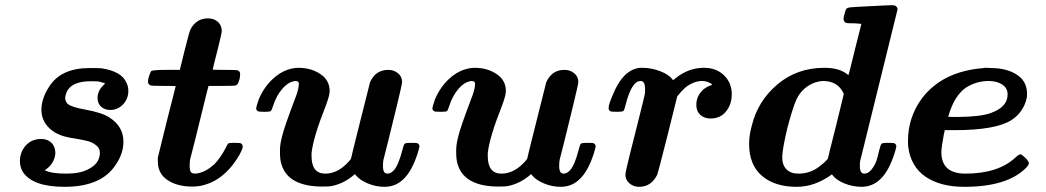

<svg xmlns="http://www.w3.org/2000/svg" viewBox="-20 -714 4041 742"><path d="M153 -56Q179 -43 236 -43Q290 -43 321 -60Q366 -82 366 -124Q366 -141 351.5 -152.5Q337 -164 320 -168.5Q303 -173 274 -178Q266 -179 255 -181Q244 -183 238.5 -184.5Q233 -186 232 -186Q190 -197 165 -224.5Q140 -252 140 -290Q140 -333 170 -379Q215 -451 326 -451Q366 -451 373 -450Q449 -438 468 -396Q476 -380 476 -363Q476 -332 455.5 -310.5Q435 -289 406 -289Q385 -289 371 -301.5Q357 -314 357 -335Q357 -362 378 -383L386 -391Q386 -393 361 -399Q355 -400 330 -400Q253 -400 236 -354Q232 -345 232 -335Q232 -322 242 -312Q257 -300 307 -291Q374 -279 403 -260Q457 -225 457 -167Q457 -120 427 -77Q372 8 229 8Q106 8 68 -50Q57 -69 57 -91Q57 -127 80 -152Q103 -177 139 -177Q164 -177 179 -162Q194 -147 194 -121Q190 -80 153 -56Z M723 7Q665 7 627.5 -18Q590 -43 590 -90V-105L624 -243L659 -381Q659 -382 613 -382Q566 -382 562 -384Q552 -388 552 -398Q552 -415 564 -439Q570 -444 624 -444H675L693 -517Q711 -590 716 -600Q738 -643 784 -643Q807 -643 822 -629.5Q837 -616 837 -594Q837 -585 819 -514Q815 -499 810.5 -481Q806 -463 804 -454L802 -445Q802 -444 848 -444Q894 -444 899 -442Q908 -438 908 -428Q908 -408 899 -390Q894 -385 892 -384Q888 -382 837 -382H786Q784 -377 767 -307Q750 -237 733 -169.5Q716 -102 715 -99Q713 -90 713 -75Q713 -57 717 -50Q721 -43 735 -43Q773 -46 810 -81Q834 -107 852 -142Q859 -157 862.5 -159.5Q866 -162 881 -162H887Q907 -162 911 -160Q918 -156 918 -146Q913 -121 878 -75Q832 -18 775 -1Q752 7 723 7Z M1481 -444Q1502 -444 1518 -431Q1534 -418 1534 -397Q1534 -390 1516 -315Q1498 -240 1480 -168L1462 -97Q1460 -89 1460 -72Q1460 -43 1477 -43Q1490 -43 1502 -56Q1520 -76 1535 -134Q1540 -155 1544 -158.5Q1548 -162 1565 -162H1570Q1591 -162 1594 -160Q1601 -156 1601 -148Q1601 -144 1592 -115Q1556 -7 1487 6Q1475 8 1466 8Q1433 8 1401.5 -5Q1370 -18 1354 -38L1351 -41L1343 -34Q1306 -4 1262 5Q1252 7 1227 7Q1094 7 1068 -78Q1062 -95 1062 -125V-136Q1062 -155 1070 -187Q1079 -224 1120 -332Q1131 -359 1134 -379Q1135 -384 1135 -390Q1135 -401 1122 -401Q1096 -399 1072 -372Q1048 -345 1035 -304Q1030 -288 1026.5 -285Q1023 -282 1007 -282H1001Q980 -282 977 -284Q970 -288 970 -296Q970 -300 980 -330Q1000 -378 1036 -410.5Q1072 -443 1113 -450Q1125 -452 1133 -452Q1182 -452 1218 -428Q1254 -404 1254 -362Q1254 -346 1240 -308Q1190 -182 1184 -122V-111Q1184 -43 1237 -43Q1287 -43 1330 -92Q1337 -100 1337 -103Q1337 -106 1372.5 -247Q1408 -388 1410 -396Q1431 -444 1481 -444Z M2162 -444Q2183 -444 2199 -431Q2215 -418 2215 -397Q2215 -390 2197 -315Q2179 -240 2161 -168L2143 -97Q2141 -89 2141 -72Q2141 -43 2158 -43Q2171 -43 2183 -56Q2201 -76 2216 -134Q2221 -155 2225 -158.5Q2229 -162 2246 -162H2251Q2272 -162 2275 -160Q2282 -156 2282 -148Q2282 -144 2273 -115Q2237 -7 2168 6Q2156 8 2147 8Q2114 8 2082.5 -5Q2051 -18 2035 -38L2032 -41L2024 -34Q1987 -4 1943 5Q1933 7 1908 7Q1775 7 1749 -78Q1743 -95 1743 -125V-136Q1743 -155 1751 -187Q1760 -224 1801 -332Q1812 -359 1815 -379Q1816 -384 1816 -390Q1816 -401 1803 -401Q1777 -399 1753 -372Q1729 -345 1716 -304Q1711 -288 1707.5 -285Q1704 -282 1688 -282H1682Q1661 -282 1658 -284Q1651 -288 1651 -296Q1651 -300 1661 -330Q1681 -378 1717 -410.5Q1753 -443 1794 -450Q1806 -452 1814 -452Q1863 -452 1899 -428Q1935 -404 1935 -362Q1935 -346 1921 -308Q1871 -182 1865 -122V-111Q1865 -43 1918 -43Q1968 -43 2011 -92Q2018 -100 2018 -103Q2018 -106 2053.5 -247Q2089 -388 2091 -396Q2112 -444 2162 -444Z M2450 8Q2429 8 2413 -5Q2397 -18 2397 -39Q2397 -49 2414 -117Q2431 -185 2450 -260Q2469 -335 2472 -351Q2473 -357 2473 -369Q2473 -401 2456 -401Q2450 -401 2443 -398Q2417 -384 2398 -310Q2393 -289 2389.5 -285.5Q2386 -282 2368 -282H2363Q2342 -282 2339 -284Q2332 -288 2332 -296Q2332 -311 2349 -349Q2385 -439 2446 -451Q2451 -452 2462 -452Q2498 -452 2532.5 -438.5Q2567 -425 2581 -404L2590 -411Q2640 -452 2701 -452Q2748 -452 2778 -423Q2808 -394 2808 -350Q2808 -311 2786 -283.5Q2764 -256 2726 -256Q2702 -256 2686.5 -270Q2671 -284 2671 -308Q2671 -343 2697 -367Q2710 -379 2732 -386Q2732 -390 2718 -396Q2706 -401 2693 -401Q2671 -401 2651 -390Q2626 -379 2597 -341L2560 -192Q2522 -42 2520 -39Q2497 8 2450 8Z M3059 8Q2974 8 2924.5 -34.5Q2875 -77 2875 -158Q2875 -191 2885 -227Q2908 -323 2984 -387.5Q3060 -452 3166 -452Q3222 -452 3253 -428L3259 -424Q3260 -424 3284 -523L3309 -622H3305Q3304 -622 3300 -622.5Q3296 -623 3289.5 -623.5Q3283 -624 3278 -624Q3273 -624 3267 -624Q3261 -624 3257 -624.5Q3253 -625 3252 -625Q3240 -628 3240 -642Q3240 -647 3244 -661.5Q3248 -676 3250 -679Q3254 -684 3265 -685.5Q3276 -687 3341 -690Q3414 -694 3428 -694Q3446 -694 3449 -679L3304 -91Q3303 -87 3303 -72Q3303 -43 3320 -43Q3336 -43 3349 -60Q3362 -77 3367 -92.5Q3372 -108 3378 -134Q3383 -155 3387 -158.5Q3391 -162 3408 -162H3413Q3434 -162 3437 -160Q3444 -156 3444 -148Q3444 -144 3435 -115Q3399 -7 3330 6Q3318 8 3311 8Q3275 8 3242.5 -5.5Q3210 -19 3195 -40Q3129 8 3059 8ZM3241 -351Q3219 -401 3161 -401Q3149 -401 3132 -396Q3082 -379 3058 -330Q3043 -296 3023 -220Q3003 -136 3003 -106Q3003 -76 3019.5 -59.5Q3036 -43 3065 -43Q3112 -43 3147 -71Q3157 -78 3168.5 -89Q3180 -100 3180 -103Q3180 -106 3211 -228Z M3618 -126Q3618 -43 3711 -43Q3837 -43 3904 -105Q3919 -120 3927 -117Q3956 -95 3956 -83Q3956 -76 3944 -64Q3871 8 3707 8Q3614 8 3557 -31Q3500 -70 3490 -146Q3489 -152 3489 -169Q3489 -261 3543 -334Q3623 -439 3782 -451Q3786 -453 3810 -451Q3870 -451 3909.5 -425.5Q3949 -400 3949 -352Q3949 -340 3948 -336Q3936 -281 3889 -250Q3828 -211 3669 -211H3631Q3631 -208 3628 -197Q3618 -145 3618 -126ZM3874 -349Q3874 -374 3853 -387.5Q3832 -401 3801 -401Q3752 -401 3711 -374Q3671 -345 3649 -278Q3645 -264 3644 -263Q3644 -262 3684 -262Q3773 -263 3811 -278Q3874 -301 3874 -349Z"/></svg>

Font: KaTeX_Math
Style: Bold Italic
Weight: 700
Version: Version 3699957226